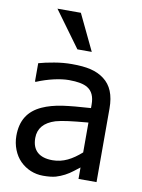

<svg xmlns="http://www.w3.org/2000/svg" viewBox="-92 -880 708 958"><g transform="rotate(10 262.5 -401.5)"><path d="M238.8 -818.4H120.1L253.4 -635.7H326.2ZM371.1 0H462.4V-373C462.4 -441.4 442.9 -488.3 403.3 -518.1C363.8 -547.9 315.9 -558.6 239.3 -558.6C211.4 -558.6 181.6 -556.2 150.9 -550.8C120.1 -545.4 93.8 -540 72.8 -533.7V-440.4H78.1C134.3 -463.9 195.3 -477.5 238.8 -477.5C283.2 -477.5 314.9 -471.2 334 -459C358.9 -443.8 371.1 -416.5 371.1 -376.5V-358.9C314 -355.5 266.6 -351.1 228 -345.7C189.5 -339.8 155.8 -330.6 127.9 -317.9C59.6 -287.1 28.3 -234.9 28.3 -158.2C28.3 -109.9 46.9 -63 76.7 -33.2C107.9 -2 148.9 15.1 193.8 15.1C220.7 15.1 242.2 12.7 257.8 8.3C288.6 -1 316.4 -15.6 341.3 -35.2C352.5 -43.9 362.3 -51.8 371.1 -58.1ZM371.1 -134.3C324.7 -93.3 280.8 -69.3 226.6 -69.3C158.7 -69.3 123 -101.6 123 -164.1C123 -212.4 151.4 -245.6 207.5 -263.2C240.7 -272.9 294.4 -278.8 361.3 -284.7L371.1 -285.6Z"/></g></svg>

Font: SG Kara Light
Style: Regular
Weight: 400
Designer: Damoon Khanjanzadeh
Version: Version 1.000